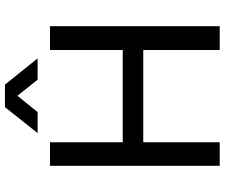

<svg xmlns="http://www.w3.org/2000/svg" viewBox="-86 -822 908 776"><g transform="rotate(-90 368.0 -434.0)"><path d="M86 0V-686H181V-392H554V-686H650V0H554V-309H181V0ZM218 -736 323 -868H414L520 -736H434L347 -845H391L303 -736Z"/></g></svg>

Font: Archivo SemiBold
Style: Regular
Weight: 400
Version: Version 2.001